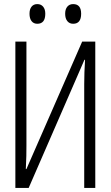

<svg xmlns="http://www.w3.org/2000/svg" viewBox="-20 -917 540 937"><path d="M55 0V-714H109V-207Q109 -181 108.5 -156Q108 -131 106 -92H109L381 -714H445V0H391V-506Q391 -536 392 -563.5Q393 -591 395 -625H392L120 0ZM337 -801Q319 -801 308.5 -814Q298 -827 298 -850Q298 -872 308.5 -884.5Q319 -897 337 -897Q376 -897 376 -850Q376 -801 337 -801ZM162 -801Q144 -801 134 -814Q124 -827 124 -850Q124 -872 134 -884.5Q144 -897 162 -897Q180 -897 190.5 -884.5Q201 -872 201 -850Q201 -801 162 -801Z"/></svg>

Font: Noto Sans Mono ExtraCondensed Light
Style: Regular
Weight: 300
Width: 2
Designer: Monotype Design Team
Foundry: Monotype Imaging Inc.
Version: Version 2.014; ttfautohint (v1.8.4.7-5d5b)